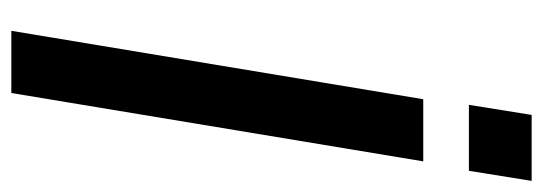

<svg xmlns="http://www.w3.org/2000/svg" viewBox="-330 -629 959 339"><g transform="rotate(90 149.5 -459.5)"><path d="M182.9 -918.7 165.1 -807.9H281.6L299.4 -918.7ZM264.9 -727.3H155.2L34.4 0H144.2Z"/></g></svg>

Font: TID UI Medium
Style: Italic
Weight: 500
Italic angle: -9.39999°
Designer: The TID Project Authors
Foundry: Bakken & Bæck
Version: Version 1.001;hotconv 1.0.109;makeotfexe 2.5.65596